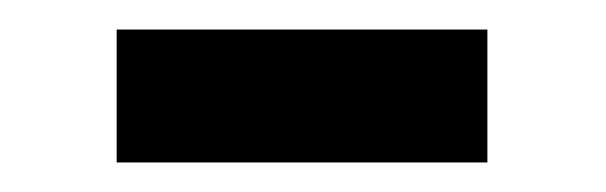

<svg xmlns="http://www.w3.org/2000/svg" viewBox="-20 -370 410 130"><path d="M59 -350H310V-260H59Z"/></svg>

Font: Montserrat Medium
Style: Regular
Weight: 500
Designer: Julieta Ulanovsky
Foundry: Julieta Ulanovsky
Version: Version 6.001